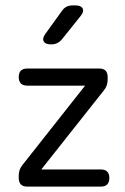

<svg xmlns="http://www.w3.org/2000/svg" viewBox="-20 -695 467 715"><path d="M171.9 -529.8H168.9Q148.9 -529.8 142.8 -541Q136.7 -552.2 148.9 -568.8L210.9 -654.8Q224.6 -674.8 250 -674.8H262.2Q282.2 -674.8 287.8 -663.3Q293.5 -651.9 280.8 -636.2L210.9 -548.8Q194.8 -529.8 171.9 -529.8ZM133.8 -64H355Q387.2 -64 387.2 -32.2Q387.2 0 355 0H82Q49.8 0 49.8 -32.2V-42Q49.8 -63.5 64 -81.1L296.9 -376H82Q49.8 -376 49.8 -408.2Q49.8 -439.9 82 -439.9H349.1Q380.9 -439.9 380.9 -408.2V-397.9Q380.9 -376 367.2 -358.9Z"/></svg>

Font: Arcon Rounded-
Style: Regular
Weight: 400
Designer: M. Zarth
Foundry: martin zarth - visuelle & digitale kommunikation
Version: Version 1.110;PS 001.110;hotconv 1.0.70;makeotf.lib2.5.58329